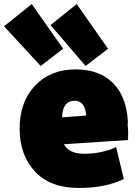

<svg xmlns="http://www.w3.org/2000/svg" viewBox="-75 -902 679 949"><path d="M558 -210 241 -189Q266 -142 341 -142Q428 -142 499 -175L537 -17Q445 27 316 27Q172 27 97 -55Q22 -137 22 -265Q22 -399 98.5 -479Q175 -559 298 -559Q415 -559 482 -493Q549 -427 557 -305Q557 -289 556 -282Q560 -255 558 -210ZM351 -331Q345 -404 294 -404Q234 -404 232 -322ZM175 -778 304 -882 459 -661 348 -576ZM-55 -772 82 -882 237 -661 126 -576Z"/></svg>

Font: Repo
Style: ExtraBlack
Weight: 1000
Designer: Stefan Peev
Foundry: Context Ltd
Version: Version 001.000